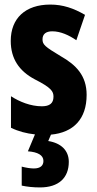

<svg xmlns="http://www.w3.org/2000/svg" viewBox="-20 -580 424 840"><path d="M281 128C281 79 248 46 191 37L203 9C301 0 359 -59 359 -165C359 -249 313 -296 246 -334C176 -376 166 -385 166 -408C166 -431 181 -443 209 -443C245 -443 282 -426 314 -404L352 -515C302 -544 255 -560 200 -560C91 -560 27 -500 27 -401C27 -323 64 -269 132 -233C205 -196 214 -180 214 -157C214 -128 197 -115 163 -115C114 -115 65 -135 28 -159V-21C61 -5 96 4 133 8L102 82C145 85 170 99 170 124C170 145 156 157 128 157C113 157 95 154 75 149V232C98 237 125 240 155 240C237 240 281 198 281 128Z"/></svg>

Font: Noto Sans Myanmar ExtraCondensed ExtraBold
Style: Regular
Weight: 800
Width: 2
Designer: Monotype Design Team
Foundry: Monotype Imaging Inc.
Version: Version 2.107